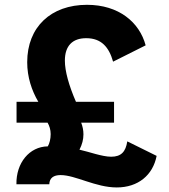

<svg xmlns="http://www.w3.org/2000/svg" viewBox="-20 -785 721 818"><path d="M50 0H190C190.9 -26.8 208.2 -39.1 238.2 -39.1C301.4 -39.1 387.3 13.6 477.3 13.6C568.2 13.6 631.4 -38.6 647.3 -120.9L522.3 -182.7C515.5 -138.6 496.4 -117.3 453.6 -117.3C415 -117.3 358.6 -138.6 318.6 -147.3C330 -169.5 335.5 -190.9 335.5 -212.7C335.5 -230.5 331.8 -247.3 325.9 -262.3H465.9V-351.4H303.6C273.6 -420.5 256.4 -481.4 256.4 -526.8C256.4 -590 289.1 -622.3 347.3 -622.3C412.3 -622.3 444.5 -583.6 461.8 -522.3L600.5 -591.8C574.1 -690.5 485.9 -764.5 350.5 -764.5C197.7 -764.5 95.9 -670.5 95.9 -520C95.9 -456.4 115 -399.5 143.2 -351.4H50.5V-262.3H182.7C190.5 -249.1 195.9 -232.3 195.9 -213.6C195.9 -193.6 190.9 -173.2 183.6 -161.4C105 -160.5 48.2 -90.5 50 0Z"/></svg>

Font: Spartan MB ExtBd
Style: Regular
Weight: 800
Designer: Matt Bailey, Mirko Velimirovic
Foundry: Matt Bailey
Version: Version 1.005